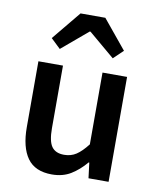

<svg xmlns="http://www.w3.org/2000/svg" viewBox="-84 -808 725 885"><g transform="rotate(10 278.0 -365.0)"><path d="M219 12Q140 12 104 -38.5Q68 -89 68 -183V-491H183V-198Q183 -137 201 -112Q219 -87 259 -87Q291 -87 315.5 -103Q340 -119 368 -155V-491H483V0H389L380 -72H377Q345 -34 307.5 -11Q270 12 219 12ZM110 -607 221 -742H337L448 -607L403 -564L281 -667H277L155 -564Z"/></g></svg>

Font: Giro Sans Semibold
Style: Regular
Weight: 600
Designer: Paul D. Hunt
Foundry: Adobe Systems Incorporated
Version: Version 1.000;PS 1.0;hotconv 1.0.88;makeotf.lib2.5.647800